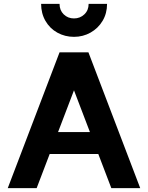

<svg xmlns="http://www.w3.org/2000/svg" viewBox="-20 -970 763 990"><path d="M287 -700H436L703 0H554L341 -558H382L169 0H20ZM180 -289H543V-176H180ZM192 -950H287Q287 -917 308.5 -896Q330 -875 361.5 -875Q393 -875 415 -896Q437 -917 437 -950H532Q532 -901 509 -862.5Q486 -824 447 -802Q407.9 -780 361.5 -780Q315.1 -780 276 -801.5Q237 -823 214.5 -862Q192 -901 192 -950Z"/></svg>

Font: Uncut Sans VF
Style: Regular
Weight: 400
Designer: Kasper Nordkvist
Foundry: Uncut Type
Version: Version 1.100;FEAKit 1.0